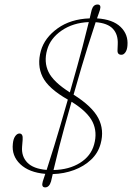

<svg xmlns="http://www.w3.org/2000/svg" viewBox="-20 -776 586 852"><path d="M206.5 29Q198.5 55.5 180.5 55.5Q162 55.5 170 28.5Q171.5 23.5 174.2 15.8Q177 8 181 -4.5Q109 -10.5 70 -47.5Q31 -84.5 37 -138Q39 -159.5 47.2 -171.2Q55.5 -183 65 -183.5Q83 -184.5 80.5 -156L78 -125Q74.5 -82.5 101 -54.8Q127.5 -27 187 -22Q198.5 -57.5 220.8 -129.2Q243 -201 281 -334Q194 -383.5 168.8 -435.2Q143.5 -487 161.5 -551Q178 -608.5 235.5 -650Q293 -691.5 378 -694.5Q381.5 -709.5 383.5 -718.2Q385.5 -727 387 -732.5Q394 -756 413 -756Q430.5 -756 423.5 -732Q422 -726.5 418.8 -718Q415.5 -709.5 410.5 -694.5Q480.5 -690 515.2 -656.5Q550 -623 545.5 -573.5Q544 -554 536.2 -543.5Q528.5 -533 519.5 -533Q500 -532.5 501.5 -554L502.5 -580Q504.5 -623 481 -648.2Q457.5 -673.5 404.5 -677.5Q392 -640.5 368.5 -566Q345 -491.5 306.5 -356Q389 -304 416.2 -251.8Q443.5 -199.5 426.5 -138Q415.5 -97 384.2 -67.5Q353 -38 308.8 -21.5Q264.5 -5 214 -3.5Q211 8.5 209.5 16.2Q208 24 206.5 29ZM189 -554.5Q174 -501 195.2 -456.8Q216.5 -412.5 290 -366Q327.5 -497 346.5 -569.5Q365.5 -642 374 -678Q303.5 -675 253.2 -640.2Q203 -605.5 189 -554.5ZM397.5 -134.5Q413 -189.5 390.8 -235Q368.5 -280.5 297.5 -324.5Q261 -196 243.2 -126Q225.5 -56 217.5 -21.5Q286.5 -23 335 -53.2Q383.5 -83.5 397.5 -134.5Z"/></svg>

Font: Fraunces 72pt S050 Thin
Style: Italic
Weight: 100
Italic angle: -16°
Version: Version 1.000; ttfautohint (v1.8.3)